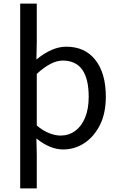

<svg xmlns="http://www.w3.org/2000/svg" viewBox="-20 -816 660 1065"><path d="M92 -796H184V-580L182 -486Q269 -557 347 -557Q452 -557 509.5 -483Q567 -409 567 -280Q567 -187 534 -122Q501 -57 447.5 -22Q394 13 331 13Q257 13 182 -48L184 45V229H92ZM472 -279Q472 -480 328 -480Q264 -480 184 -406V-120Q218 -91 252.5 -77.5Q287 -64 316 -64Q361 -64 396.5 -89.5Q432 -115 452 -163.5Q472 -212 472 -279Z"/></svg>

Font: Merged Yaku Han JP
Style: Regular
Weight: 400
Designer: Ryoko NISHIZUKA 西塚涼子 (kana, bopomofo & ideographs); Paul D. Hunt (Latin, Greek & Cyrillic); Sandoll Communications 산돌커뮤니
Foundry: Adobe
Version: Version 2.004